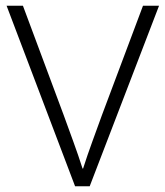

<svg xmlns="http://www.w3.org/2000/svg" viewBox="-20 -650 577 670"><path d="M60 -630 202 -249Q219 -202 236 -155.5Q253 -109 268 -62H270Q285 -109 302 -155.5Q319 -202 336 -249L479 -630H535L293 0H242L3 -630Z"/></svg>

Font: Mukta Malar ExtraLight
Style: Regular
Weight: 275
Designer: Aadarsh Rajan, Girish Dalvi, Yashodeep Gholap
Foundry: Ek Type
Version: Version 2.538;PS 1.000;hotconv 16.6.51;makeotf.lib2.5.65220;